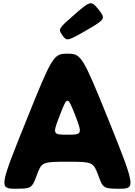

<svg xmlns="http://www.w3.org/2000/svg" viewBox="-20 -1153 824 1173"><path d="M361 -938C388 -900 392 -901 508 -968C624 -1035 626 -1039 582 -1095C537 -1150 533 -1150 435 -1064C336 -978 334 -975 361 -938ZM392 -825C307 -825 300 -813 139 -413C-23 -12 -25 0 73 0C171 0 175 -2 205 -83C234 -163 239 -165 392 -165C545 -165 550 -163 580 -83C609 -2 613 0 711 0C809 0 807 -12 646 -413C484 -813 477 -825 392 -825ZM392 -330C302 -330 300 -333 346 -450C391 -567 393 -567 439 -450C484 -333 482 -330 392 -330Z"/></svg>

Font: Hussar Print
Style: Bold
Weight: 700
Foundry: Cannot Into Space Fonts
Version: Version 2.00